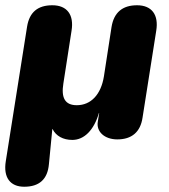

<svg xmlns="http://www.w3.org/2000/svg" viewBox="-24 -521 642 730"><path d="M68 189C125 189 157 161 162 103L175 -31L176 -30C189 -4 216 11 251 11C296 11 333 -26 352 -91H353L348 -59C341 -21 373 9 422 9C477 9 510 -19 518 -74L570 -404C580 -465 553 -501 497 -501C442 -501 409 -474 400 -418L371 -230C360 -162 322 -121 268 -121C223 -121 208 -149 217 -204L248 -404C258 -465 231 -501 175 -501C120 -501 88 -475 79 -420L-2 92C-12 154 15 189 68 189Z"/></svg>

Font: SN Pro Heavy
Style: Italic
Weight: 800
Italic angle: -9°
Designer: Tobias Whetton
Foundry: Supernotes
Version: Version 1.001;Glyphs 3.2 (3249)